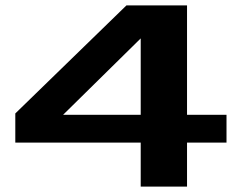

<svg xmlns="http://www.w3.org/2000/svg" viewBox="-20 -695 919 715"><path d="M504 0H676.5V-164H823.5V-267.5H676.5V-675H451L37 -272.5V-164H504ZM215 -267.5 504 -552V-267.5Z"/></svg>

Font: Anybody ExtraExpanded SemiBold
Style: Regular
Weight: 600
Width: 8
Version: Version 1.113;gftools[0.9.25]